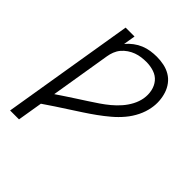

<svg xmlns="http://www.w3.org/2000/svg" viewBox="-203 -875 1006 1006"><g transform="rotate(45 300.0 -371.5)"><path d="M35 0 156 -735H222L211 -669Q227 -688 247 -703Q267 -718 289 -727Q311 -736 334 -739.5Q357 -743 380 -743Q407 -743 433 -737.5Q459 -732 481 -719Q503 -706 518.5 -685.5Q534 -665 542 -640.5Q550 -616 552 -589Q554 -562 549 -535Q543 -500 526.5 -466.5Q510 -433 486 -404.5Q462 -376 433 -351.5Q404 -327 373.5 -305Q343 -283 311.5 -262.5Q280 -242 248.5 -221.5Q217 -201 185.5 -180.5Q154 -160 124 -139L101 0ZM138 -224Q163 -241 188 -257.5Q213 -274 238.5 -290.5Q264 -307 289.5 -323.5Q315 -340 340 -357Q365 -374 388.5 -393.5Q412 -413 432 -436Q452 -459 466 -485.5Q480 -512 485 -540Q490 -570 484 -598Q478 -626 461 -646.5Q444 -667 417 -676Q390 -685 360 -685Q342 -685 323.5 -682.5Q305 -680 287 -673.5Q269 -667 252 -655.5Q235 -644 222.5 -629Q210 -614 203 -596Q196 -578 193 -559Z"/></g></svg>

Font: Iosevka Aile Light Oblique
Style: Regular
Weight: 300
Italic angle: -9°
Designer: Belleve Invis
Foundry: Belleve Invis
Version: Version 31.1.0; ttfautohint (v1.8.4)